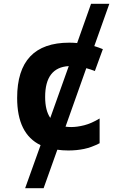

<svg xmlns="http://www.w3.org/2000/svg" viewBox="-20 -780 640 1008"><path d="M217 -271Q217 -426 341 -433L244 -161Q217 -200 217 -271ZM339 10Q382 10 421 2Q460 -6 503 -28V-158Q460 -132 422.5 -122.5Q385 -113 354 -113Q338 -113 324 -115L433 -422Q456 -416 478 -407L520 -522Q498 -531 475 -538L554 -760H458L385 -554Q364 -556 344 -556Q70 -556 70 -266Q70 -77 193 -18L112 208H209L281 6Q308 10 339 10Z"/></svg>

Font: Noto Sans Mono UI
Style: Bold
Weight: 700
Designer: Monotype Design team
Foundry: Monotype Imaging Inc.
Version: 1.000